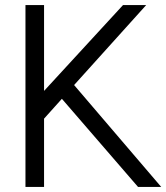

<svg xmlns="http://www.w3.org/2000/svg" viewBox="-20 -734 653 754"><path d="M80 0V-714H153V-377L463 -714H554L271 -400L613 0H522L223 -346L153 -268V0Z"/></svg>

Font: Arcon
Style: Regular
Weight: 400
Designer: M. Zarth
Foundry: martin zarth - visuelle & digitale kommunikation
Version: Version 1.131;PS 001.131;hotconv 1.0.70;makeotf.lib2.5.58329